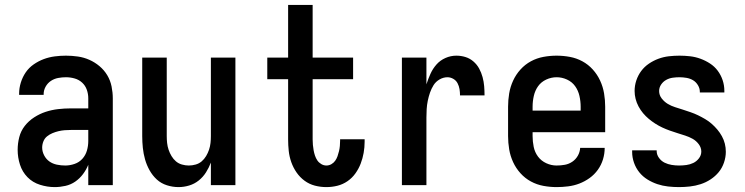

<svg xmlns="http://www.w3.org/2000/svg" viewBox="-20 -755 3040 783"><path d="M203 8Q173 8 143 -1.5Q113 -11 92 -32.5Q71 -54 61.5 -83.5Q52 -113 52 -144Q52 -170 58.5 -195.5Q65 -221 81 -241.5Q97 -262 119.5 -276.5Q142 -291 166.5 -299Q191 -307 217 -310Q243 -313 269 -313H340V-354Q340 -372 334 -389Q328 -406 315 -418Q302 -430 284.5 -435Q267 -440 249 -440Q233 -440 217 -437Q201 -434 187.5 -425Q174 -416 166 -401.5Q158 -387 158 -371V-368H58V-373Q58 -396 65 -418.5Q72 -441 85 -460Q98 -479 117.5 -492.5Q137 -506 158.5 -514Q180 -522 203 -525Q226 -528 249 -528Q273 -528 297.5 -524.5Q322 -521 344.5 -511Q367 -501 386 -485Q405 -469 417.5 -448Q430 -427 435 -402.5Q440 -378 440 -354V0H340V-83Q332 -63 318.5 -45Q305 -27 287 -14.5Q269 -2 247 3Q225 8 203 8ZM246 -80Q265 -80 284 -86.5Q303 -93 316 -107.5Q329 -122 334.5 -141Q340 -160 340 -180V-225H269Q256 -225 243.5 -224Q231 -223 218.5 -220Q206 -217 194 -212Q182 -207 172 -199Q162 -191 157 -178.5Q152 -166 152 -153Q152 -137 160 -121.5Q168 -106 181.5 -96.5Q195 -87 212 -83.5Q229 -80 246 -80Z M708 8Q684 8 660.5 0.5Q637 -7 619.5 -23Q602 -39 590 -60.5Q578 -82 571.5 -105Q565 -128 562.5 -152Q560 -176 560 -200V-520H660V-200Q660 -186 661.5 -172Q663 -158 667.5 -144.5Q672 -131 679.5 -118.5Q687 -106 697.5 -97Q708 -88 722 -84Q736 -80 750 -80Q764 -80 778 -84Q792 -88 802.5 -97Q813 -106 820.5 -118.5Q828 -131 832.5 -144.5Q837 -158 838.5 -172Q840 -186 840 -200V-520H940V0H840V-92Q832 -71 820 -52Q808 -33 790.5 -19Q773 -5 751.5 1.5Q730 8 708 8Z M1311 8Q1287 8 1264 2Q1241 -4 1222 -18Q1203 -32 1189.5 -51.5Q1176 -71 1168 -93.5Q1160 -116 1157.5 -139.5Q1155 -163 1155 -186V-432H1070V-520H1155V-735H1255V-520H1420V-432H1255V-186Q1255 -175 1256 -164Q1257 -153 1259 -142Q1261 -131 1264.5 -120.5Q1268 -110 1274 -101Q1280 -92 1290 -86Q1300 -80 1311 -80Q1322 -80 1331.5 -85.5Q1341 -91 1347 -99.5Q1353 -108 1356.5 -118Q1360 -128 1362.5 -138.5Q1365 -149 1366 -160Q1367 -171 1367 -181V-187H1467V-177Q1467 -154 1463 -131.5Q1459 -109 1451 -88Q1443 -67 1429.5 -48Q1416 -29 1397 -16Q1378 -3 1356 2.5Q1334 8 1311 8Z M1619 0V-520H1719V-411Q1726 -433 1735.5 -454Q1745 -475 1760 -492Q1775 -509 1796.5 -518.5Q1818 -528 1841 -528Q1860 -528 1878 -522.5Q1896 -517 1910.5 -504.5Q1925 -492 1934 -475.5Q1943 -459 1948 -440.5Q1953 -422 1954.5 -403.5Q1956 -385 1956 -366H1856Q1856 -379 1854 -391.5Q1852 -404 1846 -415.5Q1840 -427 1828.5 -433.5Q1817 -440 1805 -440Q1788 -440 1772.5 -431Q1757 -422 1748 -407.5Q1739 -393 1733.5 -377Q1728 -361 1724.5 -344Q1721 -327 1720 -310Q1719 -293 1719 -276V0Z M2250 8Q2223 8 2196 3Q2169 -2 2145 -15Q2121 -28 2102.5 -48.5Q2084 -69 2072.5 -94Q2061 -119 2056.5 -146Q2052 -173 2052 -200V-320Q2052 -347 2056.5 -374Q2061 -401 2072.5 -426Q2084 -451 2102.5 -471.5Q2121 -492 2145 -505Q2169 -518 2196 -523Q2223 -528 2250 -528Q2277 -528 2304 -523Q2331 -518 2355 -505Q2379 -492 2397.5 -471.5Q2416 -451 2427.5 -426Q2439 -401 2443.5 -374Q2448 -347 2448 -320V-216H2152V-200Q2152 -178 2156.5 -156Q2161 -134 2174 -116.5Q2187 -99 2207.5 -89.5Q2228 -80 2250 -80Q2267 -80 2283.5 -83Q2300 -86 2314 -95.5Q2328 -105 2336.5 -120Q2345 -135 2346 -152H2446Q2446 -128 2439 -105Q2432 -82 2418 -62.5Q2404 -43 2384.5 -29Q2365 -15 2343 -6.5Q2321 2 2297 5Q2273 8 2250 8ZM2348 -304V-320Q2348 -342 2343 -364Q2338 -386 2325.5 -403.5Q2313 -421 2292.5 -430.5Q2272 -440 2250 -440Q2228 -440 2207.5 -430.5Q2187 -421 2174.5 -403.5Q2162 -386 2157 -364Q2152 -342 2152 -320V-304Z M2749 8Q2727 8 2704.5 5.5Q2682 3 2661 -4Q2640 -11 2620.5 -23Q2601 -35 2587 -52.5Q2573 -70 2565.5 -91.5Q2558 -113 2558 -135V-142H2658V-139Q2658 -124 2667.5 -111Q2677 -98 2690.5 -91.5Q2704 -85 2719 -82.5Q2734 -80 2749 -80Q2764 -80 2779 -82Q2794 -84 2807.5 -90.5Q2821 -97 2830.5 -109.5Q2840 -122 2840 -137Q2840 -153 2829.5 -167Q2819 -181 2804.5 -189Q2790 -197 2774.5 -202Q2759 -207 2743 -212Q2727 -217 2711.5 -222.5Q2696 -228 2681 -235Q2666 -242 2652 -251Q2638 -260 2625.5 -270.5Q2613 -281 2602.5 -293.5Q2592 -306 2584 -321Q2576 -336 2572 -352Q2568 -368 2568 -384Q2568 -406 2575 -427Q2582 -448 2595 -465.5Q2608 -483 2626.5 -495.5Q2645 -508 2665.5 -515.5Q2686 -523 2707.5 -525.5Q2729 -528 2751 -528Q2773 -528 2794.5 -525.5Q2816 -523 2836.5 -515.5Q2857 -508 2875.5 -496Q2894 -484 2907 -466.5Q2920 -449 2927 -428Q2934 -407 2934 -385V-378H2834V-381Q2834 -395 2826 -408Q2818 -421 2806 -428Q2794 -435 2779.5 -437.5Q2765 -440 2751 -440Q2737 -440 2723 -438Q2709 -436 2696.5 -429Q2684 -422 2676 -410Q2668 -398 2668 -384Q2668 -367 2678.5 -353.5Q2689 -340 2703 -331.5Q2717 -323 2733 -318Q2749 -313 2764.5 -308Q2780 -303 2796 -297.5Q2812 -292 2826.5 -285Q2841 -278 2855.5 -269.5Q2870 -261 2882.5 -250Q2895 -239 2905.5 -226.5Q2916 -214 2924 -199.5Q2932 -185 2936 -169Q2940 -153 2940 -136Q2940 -114 2932.5 -92Q2925 -70 2911 -53Q2897 -36 2878 -23.5Q2859 -11 2837.5 -4Q2816 3 2793.5 5.5Q2771 8 2749 8Z"/></svg>

Font: Iosevka Term Curly Semibold
Style: Regular
Weight: 600
Designer: Belleve Invis
Foundry: Belleve Invis
Version: Version 32.3.0